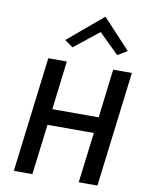

<svg xmlns="http://www.w3.org/2000/svg" viewBox="-103 -1061 846 1122"><g transform="rotate(10 319.5 -500.0)"><path d="M222 -815 271 -780 418 -897 536 -781 593 -815 430 -990ZM444 -10H555L639 -693H528L493 -404H218L253 -693H143L59 -10H169L206 -309H481Z"/></g></svg>

Font: Bluebird
Style: LiObl
Weight: 300
Designer: Jasper
Foundry: Cannot Into Space Fonts
Version: Version 0.98